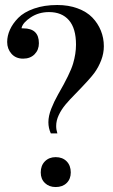

<svg xmlns="http://www.w3.org/2000/svg" viewBox="-20 -734 454 771"><path d="M8.8 -565.4Q8.8 -589.8 19.8 -614.5Q30.8 -639.2 53.2 -662.1Q75.7 -685.1 116.5 -699.5Q157.2 -713.9 210 -713.9Q255.4 -713.9 291.7 -700.4Q328.1 -687 350.6 -663.8Q373 -640.6 385 -611.1Q397 -581.5 397 -548.3Q397 -520 386.5 -492.4Q376 -464.8 359.1 -441.4Q342.3 -418 280.8 -355Q260.3 -334.5 243.4 -314.5Q226.6 -294.4 216.1 -272.2Q205.6 -250 205.6 -228Q205.6 -212.9 210.4 -198.2H184.1Q174.3 -219.7 174.3 -243.2Q174.3 -268.1 185.8 -297.4Q197.3 -326.7 213.4 -355Q261.7 -438.5 273.4 -478.3Q285.2 -518.1 285.2 -554.7Q285.2 -620.1 256.8 -652.8Q228.5 -685.5 176.8 -685.5Q135.7 -685.5 104 -664.6Q72.3 -643.6 66.9 -623V-620.1H73.7Q136.2 -620.1 136.2 -560.5Q136.2 -533.7 118.9 -516.1Q101.6 -498.5 72.8 -498.5Q43.5 -498.5 26.1 -518.1Q8.8 -537.6 8.8 -565.4ZM143.6 -41.5Q143.6 -69.3 160.4 -86.2Q177.2 -103 203.6 -103Q231 -103 247.6 -86.2Q264.2 -69.3 264.2 -41.5Q264.2 -15.1 247.6 1Q231 17.1 203.6 17.1Q177.2 17.1 160.4 1Q143.6 -15.1 143.6 -41.5Z"/></svg>

Font: Vidaloka 
Style: Regular
Weight: 400
Designer: Cyreal (www.cyreal.org)
Foundry: Cyreal (www.cyreal.org)
Version: Version 1.011